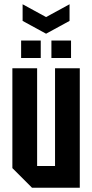

<svg xmlns="http://www.w3.org/2000/svg" viewBox="-20 -880 432 900"><path d="M354 -560V0H130L38 -92V-560H154V-102H238V-560ZM79 -608V-690H171V-608ZM221 -608V-690H313V-608ZM306 -860V-782L196 -722L86 -782V-860L196 -800Z"/></svg>

Font: Tektur Condensed Medium
Style: Regular
Weight: 500
Width: 3
Designer: Adam Jagosz
Foundry: Adam Jagosz
Version: Version 1.005;gftools[0.9.30]